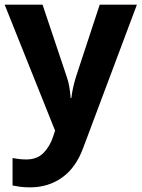

<svg xmlns="http://www.w3.org/2000/svg" viewBox="-20 -566 609 826"><path d="M0 -546H163L266 -239Q274 -217 278 -193.5Q282 -170 284 -144H287Q290 -170 295.5 -193.5Q301 -217 308 -239L409 -546H569L338 70Q307 155 247.5 197.5Q188 240 110 240Q85 240 66.5 237.5Q48 235 34 232V114Q45 116 60.5 118Q76 120 93 120Q140 120 167.5 91.5Q195 63 208 23L217 -4Z"/></svg>

Font: Noto Sans Myanmar
Style: Bold
Weight: 700
Designer: Monotype Design Team
Foundry: Monotype Imaging Inc.
Version: Version 2.107; ttfautohint (v1.8.4.7-5d5b)